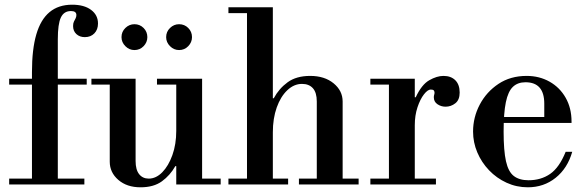

<svg xmlns="http://www.w3.org/2000/svg" viewBox="-20 -785 2497 817"><path d="M116 0V-478Q116 -575 134.5 -638.5Q153 -702 191 -733.5Q229 -765 287 -765Q338 -765 367.5 -743Q397 -721 397 -685Q397 -659 381.5 -643Q366 -627 341 -627Q319 -627 305 -640Q291 -653 291 -674Q291 -686 294.5 -693Q298 -700 301.5 -706.5Q305 -713 305 -721Q305 -738 282 -738Q252 -738 239 -710.5Q226 -683 226 -618V0ZM19 0V-25H339V0ZM19 -425V-450H349V-425Z M578 12Q520 12 483.5 -19.5Q447 -51 447 -97V-435H557V-100Q557 -63 572 -44Q587 -25 613 -25Q644 -25 670.5 -52Q697 -79 713.5 -125Q730 -171 730 -228L750 -78H726Q704 -39 669 -13.5Q634 12 578 12ZM730 0V-25H919V0ZM369 -425V-450H557V-425ZM730 -16V-435H840V-16ZM648 -425V-450H840V-425ZM742 -572Q720 -572 703.5 -588.5Q687 -605 687 -627Q687 -650 703.5 -666Q720 -682 742 -682Q765 -682 781 -666Q797 -650 797 -627Q797 -605 781 -588.5Q765 -572 742 -572ZM552 -572Q530 -572 513.5 -588.5Q497 -605 497 -627Q497 -650 513.5 -666Q530 -682 552 -682Q575 -682 591 -666Q607 -650 607 -627Q607 -605 591 -588.5Q575 -572 552 -572Z M1328 -15V-353Q1328 -391 1311.5 -409.5Q1295 -428 1265 -428Q1231 -428 1202.5 -401Q1174 -374 1157.5 -327.5Q1141 -281 1141 -222L1121 -367H1145Q1167 -408 1204 -435Q1241 -462 1300 -462Q1361 -462 1399.5 -430.5Q1438 -399 1438 -353V-15ZM952 0V-25H1206V0ZM1252 0V-25H1506V0ZM1031 -15V-738H1141V-15ZM952 -729V-754H1141V-729Z M1556 0V-25H1635V-425H1556V-450H1745V-371H1749Q1774 -425 1806.5 -443.5Q1839 -462 1867 -462Q1899 -462 1917.5 -443.5Q1936 -425 1936 -391Q1936 -360 1917.5 -345.5Q1899 -331 1876 -331Q1857 -331 1841.5 -341.5Q1826 -352 1826 -371Q1826 -377 1827.5 -381.5Q1829 -386 1829 -391Q1829 -396 1826 -400Q1823 -404 1813 -404Q1800 -404 1784 -383.5Q1768 -363 1756.5 -328.5Q1745 -294 1745 -252V-25H1835V0Z M2226 12Q2178 12 2135.5 -7.5Q2093 -27 2061 -60.5Q2029 -94 2011 -136.5Q1993 -179 1993 -225Q1993 -286 2021.5 -340Q2050 -394 2101 -428Q2152 -462 2221 -462Q2275 -462 2318.5 -437.5Q2362 -413 2387 -369Q2412 -325 2412 -268V-262H2085V-287H2296V-344Q2296 -435 2216 -435Q2183 -435 2162.5 -415.5Q2142 -396 2132.5 -350Q2123 -304 2123 -225Q2123 -144 2133 -99Q2143 -54 2166.5 -36Q2190 -18 2229 -18Q2282 -18 2321 -45Q2360 -72 2387 -139H2415Q2395 -69 2344.5 -28.5Q2294 12 2226 12Z"/></svg>

Font: Libre Bodoni
Style: Regular
Weight: 400
Designer: Pablo Impallari, Rodrigo Fuenzalida
Foundry: Impallari Type
Version: Version 2.005;gftools[0.9.23]